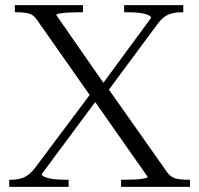

<svg xmlns="http://www.w3.org/2000/svg" viewBox="-20 -730 778 750"><path d="M38 -682V-710H304V-682H286Q267 -682 247 -681Q227 -680 213.5 -677.5Q200 -675 200 -671L394 -392L399 -389L633 -57Q647 -38 665.5 -33Q684 -28 713 -28H722V0H453V-28H471Q490 -28 510 -29Q530 -30 544 -33Q558 -36 557 -39L343 -344L338 -348L124 -653Q110 -673 92 -677.5Q74 -682 45 -682ZM16 0V-28H25Q56 -28 77.5 -39Q99 -50 119 -77L346 -380L368 -353L143 -50Q143 -44 154 -39Q165 -34 184.5 -31Q204 -28 230 -28H248V0ZM390 -359 368 -385 570 -660Q570 -666 559.5 -671Q549 -676 530 -679Q511 -682 484 -682H465V-710H696V-682H688Q659 -682 637.5 -673Q616 -664 596 -637Z"/></svg>

Font: Roboto Serif 120pt Expanded Light
Style: Regular
Weight: 300
Width: 7
Designer: Greg Gazdowicz
Foundry: Commercial Type
Version: Version 1.008